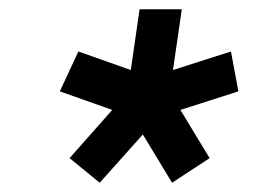

<svg xmlns="http://www.w3.org/2000/svg" viewBox="-20 -765 560 414"><path d="M195 -371 130 -424 222 -528 109 -568 149 -654 262 -614 281 -745H372L353 -614L478 -654L494 -568L369 -528L432 -424L351 -371L288 -475Z"/></svg>

Font: Plus Jakarta Sans SemiBold
Style: Italic
Weight: 600
Italic angle: -8°
Designer: Gumpita Rahayu
Foundry: Tokotype
Version: Version 2.071; ttfautohint (v1.8.4.7-5d5b);gftools[0.9.29]